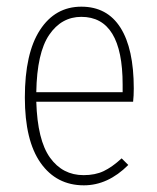

<svg xmlns="http://www.w3.org/2000/svg" viewBox="-20 -551 475 581"><path d="M384.8 -283.2Q384.8 -260.7 382.8 -243.2H89.8Q93.3 -127 131.3 -74Q169.4 -21 232.9 -21Q268.1 -21 293.7 -33.2Q319.3 -45.4 348.1 -71.8L368.2 -51.8Q306.6 9.8 233.9 9.8Q150.9 9.8 103 -57.9Q55.2 -125.5 55.2 -255.9Q55.2 -390.1 101.1 -460.4Q147 -530.8 226.1 -530.8Q304.2 -530.8 344.5 -467.3Q384.8 -403.8 384.8 -283.2ZM351.1 -272V-294.9Q351.1 -500 226.1 -500Q166 -500 128.9 -445.6Q91.8 -391.1 89.8 -272Z"/></svg>

Font: Fira Sans Compressed UltraLight
Style: Regular
Weight: 200
Width: 1
Designer: Carrois Corporate & Edenspiekermann AG
Foundry: Carrois Corporate GbR & Edenspiekermann AG
Version: Version 4.203;PS 004.203;hotconv 1.0.88;makeotf.lib2.5.64775